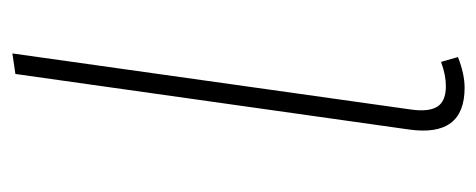

<svg xmlns="http://www.w3.org/2000/svg" viewBox="-256 -524 789 318"><g transform="rotate(-90 139.0 -364.5)"><path d="M210 -739 117 -78Q113 -49 122 -35Q131 -21 156 -21Q174 -21 196 -29L204 -1Q176 10 153 10Q71 10 84 -82L176 -734Z"/></g></svg>

Font: Fira Sans UltraLight
Style: Italic
Weight: 200
Italic angle: -8°
Designer: Carrois Corporate & Edenspiekermann AG
Foundry: Carrois Corporate GbR & Edenspiekermann AG
Version: Version 4.203;PS 004.203;hotconv 1.0.88;makeotf.lib2.5.64775